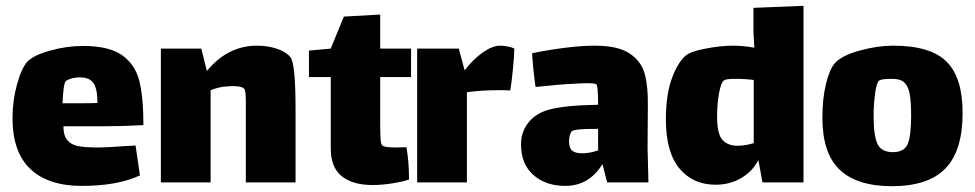

<svg xmlns="http://www.w3.org/2000/svg" viewBox="-20 -627 3353 660"><path d="M413 -125Q422 -125 446 -127L461 -24Q384 12 261 12Q146 12 84.5 -46Q23 -104 23 -221Q23 -281 38.5 -337Q54 -393 74 -415Q95 -437 152 -453Q209 -469 265 -469Q355 -469 400 -437Q445 -405 459 -348.5Q473 -292 473 -197Q405 -193 340 -193H198Q198 -161 211.5 -145Q225 -129 250 -124.5Q275 -120 320 -120Q345 -120 413 -125ZM195 -272H247Q294 -272 315 -273Q315 -321 301.5 -341Q288 -361 255 -361Q228 -361 208 -350Q202 -347 199 -324Q196 -301 195 -272Z M996 -242V0H825V-240V-281Q825 -313 820 -321Q812 -331 783 -331Q769 -331 762 -330Q734 -329 704 -317V0H533V-460H672L691 -383Q763 -470 863 -470Q899 -470 930.5 -460Q962 -450 978 -431Q987 -420 991.5 -376Q996 -332 996 -242Z M1287 -189Q1287 -171 1288 -151.5Q1289 -132 1294 -127Q1301 -120 1343 -120L1377 -121Q1386 -73 1386 -10Q1367 -3 1330.5 3Q1294 9 1261 9Q1192 9 1154.5 -21.5Q1117 -52 1117 -116V-362H1042V-453L1117 -460L1162 -570L1287 -577V-460H1393V-362H1287Z M1748 -460Q1748 -438 1743 -387.5Q1738 -337 1734 -316Q1724 -317 1697 -317Q1634 -317 1585 -310V0H1414V-460H1557L1577 -386H1578Q1607 -424 1640 -447Q1673 -470 1699 -470Q1712 -470 1726.5 -467Q1741 -464 1748 -460Z M2067 0 2051 -63Q2005 12 1923 12Q1856 12 1813.5 -25.5Q1771 -63 1771 -131Q1771 -173 1795.5 -204.5Q1820 -236 1863 -249Q1919 -265 2036 -267Q2036 -333 2030 -337Q2025 -341 1998 -341Q1981 -341 1951 -339Q1903 -337 1821 -328Q1813 -382 1809 -444Q1862 -455 1920 -462.5Q1978 -470 2024 -470Q2104 -470 2144 -443.5Q2184 -417 2196 -374Q2208 -331 2207 -265L2206 -118L2209 0ZM2036 -110V-184H2028Q1954 -184 1946 -176Q1941 -171 1938.5 -161Q1936 -151 1936 -142Q1936 -118 1947 -109Q1958 -100 1981 -100Q2007 -100 2036 -110Z M2742 -607V0H2601L2587 -77Q2567 -38 2528 -15Q2489 8 2440 8Q2362 8 2315.5 -48Q2269 -104 2269 -216Q2269 -301 2289 -356Q2309 -411 2336 -435Q2353 -450 2405.5 -460Q2458 -470 2499 -470Q2535 -470 2573 -463Q2570 -511 2570 -516V-600ZM2571 -135V-352Q2542 -356 2507 -356Q2477 -356 2469 -351Q2458 -343 2451.5 -305.5Q2445 -268 2445 -227Q2445 -166 2463.5 -146Q2482 -126 2515 -126Q2542 -126 2571 -135Z M2807 -222Q2807 -289 2819.5 -339.5Q2832 -390 2850 -410Q2873 -436 2934.5 -453Q2996 -470 3050 -470Q3179 -470 3234 -415Q3289 -360 3289 -239Q3289 -109 3230 -48Q3171 13 3046 13Q2926 13 2866.5 -43.5Q2807 -100 2807 -222ZM3112 -229Q3112 -278 3107 -304.5Q3102 -331 3088.5 -343.5Q3075 -356 3047 -356Q3007 -356 3001 -349Q2993 -342 2988 -305Q2983 -268 2983 -228Q2983 -160 2996.5 -132Q3010 -104 3049 -104Q3088 -104 3100 -131.5Q3112 -159 3112 -229Z"/></svg>

Font: Lalezar
Style: Regular
Weight: 400
Designer: Borna Izadpanah
Foundry: Borna Izadpanah
Version: Version 1.003